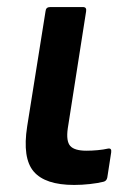

<svg xmlns="http://www.w3.org/2000/svg" viewBox="-20 -512 369 544"><path d="M190 12Q108 12 75.5 -26Q43 -64 57 -154L109 -480Q110 -492 122 -492H215Q226 -492 224 -480L172 -148Q167 -112 179 -98.5Q191 -85 225 -85Q240 -85 256.5 -86.5Q273 -88 286 -91Q297 -93 295 -80L284 -9Q282 1 273 3Q257 7 234.5 9.5Q212 12 190 12Z"/></svg>

Font: Sofia Sans
Style: Bold Italic
Weight: 700
Italic angle: -9°
Designer: Botio Nikoltchev, Ani Petrova
Foundry: lettersoup
Version: Version 4.101; ttfautohint (v1.8.4.7-5d5b)